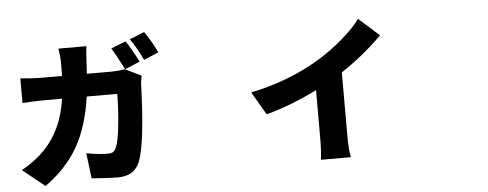

<svg xmlns="http://www.w3.org/2000/svg" viewBox="-56 -1009 3112 1225"><g transform="rotate(-5 1500.0 -396.0)"><path d="M856.4 -672.9 760.7 -632.8Q699.2 -750 683.6 -772.5L778.3 -809.6Q814.5 -756.8 856.4 -672.9ZM514.6 -625H674.8Q712.9 -625 757.8 -632.8L861.3 -583Q853.5 -541 853.5 -528.3Q840.8 -150.4 794.9 -35.2Q759.8 50.8 655.3 50.8Q591.8 50.8 486.3 42L466.8 -120.1Q544.9 -105.5 602.5 -105.5Q627 -105.5 638.7 -113.8Q650.4 -122.1 658.2 -141.6Q674.8 -179.7 685.5 -284.2Q696.3 -388.7 696.3 -480.5H501Q473.6 -290 400.9 -162.1Q328.1 -34.2 189.5 65.4L47.9 -48.8Q138.7 -99.6 196.3 -160.2Q315.4 -283.2 342.8 -480.5H230.5Q158.2 -480.5 88.9 -474.6V-632.8Q162.1 -625 230.5 -625H355.5Q356.4 -651.4 356.4 -704.1Q356.4 -746.1 347.7 -800.8H526.4Q522.5 -767.6 519 -703.1Q515.6 -638.7 514.6 -625ZM806.6 -820.3 901.4 -858.4Q944.3 -796.9 980.5 -721.7L885.7 -681.6Q845.7 -766.6 806.6 -820.3Z M2135.7 -492.2V-92.8Q2135.7 12.7 2146.5 51.8H1954.1Q1961.9 -2.9 1961.9 -92.8V-393.6Q1793 -309.6 1634.8 -267.6L1548.8 -415Q1806.6 -468.8 2007.8 -594.7Q2085 -643.6 2155.8 -705.1Q2226.6 -766.6 2268.6 -823.2L2399.4 -706.1Q2265.6 -576.2 2135.7 -492.2Z"/></g></svg>

Font: Bpmf Zihi Sans Heavy
Style: Heavy
Weight: 900
Foundry: But Ko
Version: Version 1.320